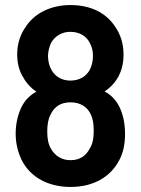

<svg xmlns="http://www.w3.org/2000/svg" viewBox="-20 -732 557 760"><path d="M259 8C353 8 419 -34 452 -98C467 -126 475 -159 475 -202C475 -243 467 -279 454 -306C440 -336 420 -356 394 -370C414 -383 431 -400 444 -421C460 -447 469 -478 469 -516C469 -559 457 -597 434 -629C399 -681 339 -712 259 -712C183 -712 119 -681 84 -629C61 -598 48 -560 48 -517C48 -482 56 -450 73 -424C85 -402 103 -383 124 -369C98 -355 78 -335 64 -306C51 -278 42 -243 42 -203C42 -166 50 -132 65 -100C100 -29 173 8 259 8ZM167 -212C167 -238 171 -262 180 -278C194 -309 220 -327 259 -327C298 -327 326 -309 340 -278C348 -261 351 -239 351 -213C351 -183 346 -160 334 -142C319 -114 295 -98 259 -98C224 -98 198 -115 182 -143C171 -161 167 -184 167 -212ZM170 -510C170 -528 175 -545 181 -560C196 -589 225 -606 258 -606C296 -606 324 -588 337 -559C344 -546 348 -529 348 -511C348 -490 343 -470 335 -455C320 -428 293 -413 258 -413C226 -413 200 -428 185 -453C176 -468 170 -488 170 -510Z"/></svg>

Font: Vanilla Cream
Style: Bold
Weight: 700
Designer: Jeremy Tribby, Jinavaṁso
Foundry: Tribby Type
Version: Version 1.422;Glyphs 3.1.2 (3151)